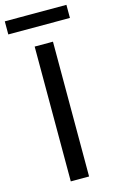

<svg xmlns="http://www.w3.org/2000/svg" viewBox="-162 -912 581 963"><g transform="rotate(-15 128.0 -430.5)"><path d="M80 -700H175V0H80ZM-32 -861H288V-793H-32Z"/></g></svg>

Font: Cabin
Style: Regular
Weight: 400
Designer: Pablo Impallari
Foundry: Pablo Impallari. http://www.impallari.com Igino Marini. http://www.ikern.com
Version: Version 2.200